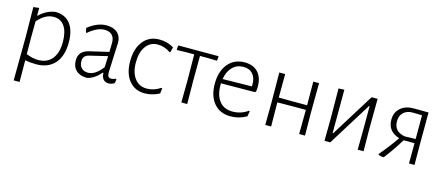

<svg xmlns="http://www.w3.org/2000/svg" viewBox="-47 -943 3705 1609"><g transform="rotate(15 1806.0 -138.5)"><path d="M143 -457 142 -391H147Q210 -451 284 -460Q367 -460 412 -403Q457 -346 457 -240Q457 -123 400 -58.5Q343 6 239 6Q189 6 143 -3L144 185H93L96 -195L93 -451ZM141 -198 142 -56Q199 -33 245 -33Q324 -33 366.5 -86Q409 -139 408 -236Q407 -323 374 -369.5Q341 -416 280 -416Q207 -416 142 -340Z M727 -462Q788 -462 822 -431Q856 -400 856 -345Q856 -330 850.5 -216Q845 -102 845 -87Q845 -61 852.5 -50.5Q860 -40 878 -40Q896 -40 916 -50L923 -45L917 -12Q893 3 866 4Q806 2 803 -71H798Q741 -6 680 6Q620 6 586 -25.5Q552 -57 552 -113Q552 -194 640 -214L806 -253L808 -334Q808 -377 785 -399.5Q762 -422 720 -422Q656 -422 580 -357L574 -360L566 -397Q648 -462 727 -462ZM805 -216 650 -179Q599 -167 599 -119Q599 -81 620 -59.5Q641 -38 678 -38Q739 -38 801 -119Z M1185 -462Q1255 -462 1311 -428L1300 -383L1293 -382Q1241 -418 1183 -418Q1119 -418 1081 -366.5Q1043 -315 1043 -226Q1043 -139 1081.5 -88Q1120 -37 1186 -37Q1249 -37 1305 -75L1313 -71L1307 -27Q1246 6 1180 6Q1094 6 1044 -56Q994 -118 994 -224Q994 -333 1045.5 -397.5Q1097 -462 1185 -462Z M1498 0 1500 -195 1498 -417H1432L1350 -415L1346 -421L1350 -455H1696L1700 -451L1696 -415L1616 -417H1548L1547 -198L1549 0Z M1924 6Q1833 6 1780.5 -56Q1728 -118 1728 -224Q1728 -333 1781.5 -397.5Q1835 -462 1925 -462Q2010 -462 2051 -406Q2092 -350 2080 -252L2072 -243L1777 -241V-226Q1777 -137 1817 -87Q1857 -37 1930 -37Q2005 -37 2064 -80L2071 -76L2063 -31Q1999 6 1924 6ZM1925 -423Q1868 -423 1830 -384.5Q1792 -346 1781 -279L2034 -283L2035 -300Q2035 -358 2006 -390.5Q1977 -423 1925 -423Z M2226 0 2228 -195 2226 -455H2277L2276 -251L2398 -250H2522L2521 -455H2571L2569 -198L2571 0H2520L2522 -195V-210H2396L2275 -209V-198L2277 0Z M2740 0 2742 -195 2740 -454 2790 -457 2789 -80H2794L3027 -455H3079L3077 -199L3079 0H3028L3030 -192V-378H3025L2790 0Z M3250 5Q3224 4 3208 -5L3207 -11Q3284 -102 3339 -183Q3235 -215 3235 -316Q3235 -380 3278 -418Q3321 -456 3392 -456L3521 -455L3520 -198L3521 0H3473L3474 -176H3379Q3331 -94 3257 2ZM3284 -317Q3284 -227 3378 -210L3474 -212V-418L3393 -420Q3343 -420 3313.5 -392Q3284 -364 3284 -317Z"/></g></svg>

Font: Alegreya Sans Light
Style: Regular
Weight: 300
Designer: Juan Pablo del Peral
Foundry: Huerta Tipografica
Version: Version 2.007